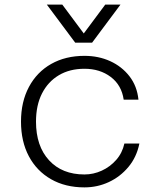

<svg xmlns="http://www.w3.org/2000/svg" viewBox="-20 -800 690 832"><path d="M346 12Q263 12 201 -23.5Q139 -59 105 -123Q71 -187 71 -273Q71 -359 105.5 -423.5Q140 -488 202 -523Q264 -558 346 -558Q407 -558 457.5 -535Q508 -512 541 -469.5Q574 -427 580 -368H516Q507 -431 460 -466.5Q413 -502 346 -502Q282 -502 235 -474Q188 -446 162 -395Q136 -344 136 -273Q136 -167 192.5 -105.5Q249 -44 346 -44Q385 -44 421 -60.5Q457 -77 483.5 -107Q510 -137 519 -178H584Q572 -119 536.5 -76.5Q501 -34 451.5 -11Q402 12 346 12ZM183 -780H250L343 -655L436 -780H502L379 -615H306Z"/></svg>

Font: Azeret Mono Thin ExtraLight
Style: Regular
Weight: 250
Version: Version 1.002